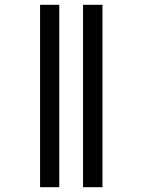

<svg xmlns="http://www.w3.org/2000/svg" viewBox="-20 -780 593 800"><path d="M326 0V-760H407V0ZM147 0V-760H227V0Z"/></svg>

Font: Noto Serif SemiCondensed SemiBold
Style: Regular
Weight: 600
Width: 4
Designer: Monotype Design Team
Foundry: Monotype Imaging Inc.
Version: Version 2.013; ttfautohint (v1.8.4.7-5d5b)